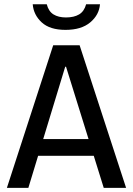

<svg xmlns="http://www.w3.org/2000/svg" viewBox="-20 -904 640 924"><path d="M13.2 0 236 -686H363.2L586.8 0H479.2L297.8 -582.8H293.8L116.5 0ZM124.5 -154.2V-234.8H471.2V-154.2ZM295.2 -760.2Q219.8 -760.2 180.6 -796.4Q141.5 -832.5 137.5 -883.5H205Q213.8 -849.2 237.5 -834.6Q261.2 -820 297.5 -820Q336 -820 360.6 -834.6Q385.2 -849.2 394.5 -883.5H461.2Q457.2 -832.5 414.4 -796.4Q371.5 -760.2 295.2 -760.2Z"/></svg>

Font: Chivo Mono Medium
Style: Regular
Weight: 500
Monospace: yes
Designer: Hector Gatti
Foundry: Omnibus-Type
Version: Version 1.008